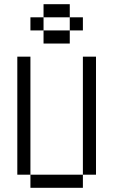

<svg xmlns="http://www.w3.org/2000/svg" viewBox="-20 -895 540 915"><path d="M375 -750V-812.5H312.5V-750H187.5V-687.5H312.5V-750ZM125 -62.5V0H375V-62.5ZM125 -62.5V-625H62.5V-62.5ZM375 -62.5H437.5V-625H375ZM187.5 -750V-812.5H125V-750ZM187.5 -812.5H312.5V-875H187.5Z"/></svg>

Font: Unifont
Style: Regular
Weight: 500
Version: Version 13.0.05